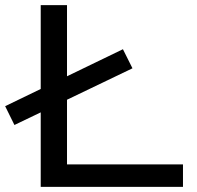

<svg xmlns="http://www.w3.org/2000/svg" viewBox="-29 -725 765 745"><path d="M129 0V-705H231V-87H681V0ZM27 -240 -9 -313 448 -534 485 -460Z"/></svg>

Font: Nunito Sans 7pt Expanded
Style: Regular
Weight: 400
Width: 7
Designer: Vernon Adams
Foundry: Vernon Adams
Version: Version 3.101;gftools[0.9.27]